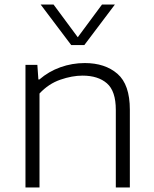

<svg xmlns="http://www.w3.org/2000/svg" viewBox="-20 -828 678 848"><path d="M92.5 0V-541.5H145L149.5 -477H154Q195 -512.5 246.8 -531Q298.5 -549.5 354.5 -549.5Q444 -549.5 498.8 -502Q553.5 -454.5 553.5 -343.5V0H491.5V-342.5Q491.5 -426 452.2 -460Q413 -494 344.5 -494Q298.5 -494 246.5 -476Q194.5 -458 154.5 -415V0ZM294.5 -629 159.5 -808H216.5L323.5 -663.5L430.5 -808H487.5L352.5 -629Z"/></svg>

Font: Encode Sans Exp Lt
Style: Regular
Weight: 300
Width: 7
Designer: Multiple Designers
Foundry: Impallari Type
Version: Version 3.002; ttfautohint (v1.8.3) -l 8 -r 50 -G 200 -x 14 